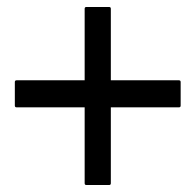

<svg xmlns="http://www.w3.org/2000/svg" viewBox="-20 -615 560 550"><path d="M22.5 -312.5V-380Q22.5 -385 27.5 -385H222.5V-590Q222.5 -595 227.5 -595H292.5Q297.5 -595 297.5 -590V-385H492.5Q497.5 -385 497.5 -380V-312.5Q497.5 -307.5 492.5 -307.5H297.5V-90Q297.5 -85 292.5 -85H227.5Q222.5 -85 222.5 -90V-307.5H27.5Q22.5 -307.5 22.5 -312.5Z"/></svg>

Font: MFEK Sans
Style: Regular
Weight: 400
Designer: Owen Earl
Foundry: indestructible type*
Version: Version 0.001; ttfautohint (v1.8.4.7-5d5b)